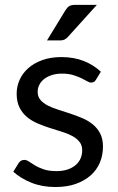

<svg xmlns="http://www.w3.org/2000/svg" viewBox="-20 -744 473 772"><path d="M365.5 -423Q359.5 -412 347 -412Q339.5 -412 330 -417.5Q320.5 -423 306.8 -429.8Q293 -436.5 274 -442.2Q255 -448 229 -448Q206.5 -448 188.5 -442.2Q170.5 -436.5 157.8 -426.5Q145 -416.5 138.2 -403.2Q131.5 -390 131.5 -374.5Q131.5 -355 142.8 -342Q154 -329 172.5 -319.5Q191 -310 214.5 -302.8Q238 -295.5 262.8 -287.2Q287.5 -279 311 -269Q334.5 -259 353 -244Q371.5 -229 382.8 -207.2Q394 -185.5 394 -155Q394 -120 381.5 -90.2Q369 -60.5 344.5 -38.8Q320 -17 284.5 -4.5Q249 8 202.5 8Q149.5 8 106.5 -9.2Q63.5 -26.5 33.5 -53.5L54.5 -87.5Q58.5 -94 64 -97.5Q69.5 -101 78 -101Q87 -101 97 -94Q107 -87 121.2 -78.5Q135.5 -70 156 -63Q176.5 -56 207 -56Q233 -56 252.5 -62.8Q272 -69.5 285 -81Q298 -92.5 304.2 -107.5Q310.5 -122.5 310.5 -139.5Q310.5 -160.5 299.2 -174.2Q288 -188 269.5 -197.8Q251 -207.5 227.2 -214.8Q203.5 -222 178.8 -230Q154 -238 130.2 -248.2Q106.5 -258.5 88 -274Q69.5 -289.5 58.2 -312.2Q47 -335 47 -367.5Q47 -396.5 59 -423.2Q71 -450 94 -470.2Q117 -490.5 150.5 -502.5Q184 -514.5 227 -514.5Q277 -514.5 316.8 -498.8Q356.5 -483 385.5 -455.5ZM369.5 -724.5 253 -595.5Q246 -588 239.2 -584.8Q232.5 -581.5 222 -581.5H169L243 -702.5Q250 -714 258.2 -719.2Q266.5 -724.5 282.5 -724.5Z"/></svg>

Font: Lato-Regular
Style: Regular
Weight: 400
Designer: Lukasz Dziedzic with Adam Twardoch and Botio Nikoltchev
Foundry: tyPoland Lukasz Dziedzic
Version: Version 2.015; 2015-08-06; http://www.latofonts.com/